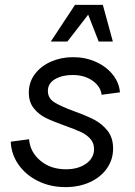

<svg xmlns="http://www.w3.org/2000/svg" viewBox="-20 -750 552 786"><path d="M24 -170 99 -180Q103 -128 145 -92.5Q187 -57 250 -57Q300 -57 332.5 -80Q365 -103 365 -140Q365 -165 349.5 -182Q334 -199 311.5 -209.5Q289 -220 247 -235Q199 -252 169 -266.5Q139 -281 118.5 -306.5Q98 -332 98 -371Q98 -414 123 -447Q148 -480 189.5 -498Q231 -516 279 -516Q330 -516 373 -496.5Q416 -477 442 -444Q468 -411 471 -372L396 -362Q392 -396 359 -419.5Q326 -443 277 -443Q235 -443 205.5 -426Q176 -409 176 -378Q176 -348 202 -331.5Q228 -315 285 -294Q335 -276 366.5 -259.5Q398 -243 420.5 -214.5Q443 -186 443 -142Q443 -97 418 -61Q393 -25 348.5 -4.5Q304 16 248 16Q186 16 135.5 -9Q85 -34 55.5 -76.5Q26 -119 24 -170ZM401 -730 442 -580H384L341 -690L256 -580H188L287 -730Z"/></svg>

Font: MedMera Sans
Style: Italic
Weight: 400
Italic angle: -11°
Designer: Kasper Nordkvist
Foundry: UNCUT.wtf
Version: Version 1.300